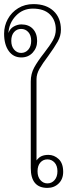

<svg xmlns="http://www.w3.org/2000/svg" viewBox="-39 -906 338 936"><path d="M111 -87V-509Q111 -546 127.5 -576.5Q144 -607 177 -649Q205 -685 219 -710Q233 -735 233 -762Q233 -807 204.5 -835.5Q176 -864 121 -864Q72 -864 38.5 -829Q5 -794 2 -745Q10 -767 28.5 -777Q47 -787 65 -787Q101 -787 121.5 -765Q142 -743 142 -706Q142 -673 120.5 -649.5Q99 -626 65 -626Q26 -626 3.5 -657.5Q-19 -689 -19 -742Q-19 -780 -1 -813Q17 -846 49.5 -866Q82 -886 124 -886Q186 -886 222 -852.5Q258 -819 258 -761Q258 -731 242.5 -703.5Q227 -676 196 -633Q168 -596 153.5 -570.5Q139 -545 139 -520V-124Q150 -139 164 -145Q178 -151 197 -151Q225 -151 247 -130.5Q269 -110 269 -68Q269 -33 247 -11.5Q225 10 192 10Q111 10 111 -87ZM113 -707Q113 -734 99 -749.5Q85 -765 64 -765Q43 -765 29.5 -749.5Q16 -734 16 -707Q16 -680 30 -664Q44 -648 64 -648Q85 -648 99 -664Q113 -680 113 -707ZM241 -71Q241 -98 227 -113.5Q213 -129 192 -129Q171 -129 157.5 -113.5Q144 -98 144 -71Q144 -44 158 -28Q172 -12 192 -12Q213 -12 227 -28Q241 -44 241 -71Z"/></svg>

Font: Trirong Thin
Style: Regular
Weight: 250
Designer: Katatrad Team
Foundry: CadsonDemak
Version: Version 1.001